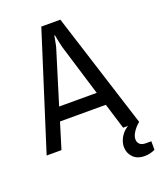

<svg xmlns="http://www.w3.org/2000/svg" viewBox="-159 -784 892 1071"><g transform="rotate(-20 287.0 -248.0)"><path d="M-1 0 217 -686H330L548 0H453L406 -153H134L87 0ZM158 -233H381L288 -538Q285 -550 281 -568Q277 -586 274.5 -600Q272 -614 272 -614H268Q268 -614 265.5 -599.5Q263 -585 259.5 -567Q256 -549 252 -538ZM514 190Q468 190 444 164Q420 138 420 103Q420 74 437 45Q454 16 488 -4H547L548 0Q523 21 509 43.5Q495 66 495 84Q495 102 506.5 113.5Q518 125 543 125H575V176Q559 183 544 186.5Q529 190 514 190Z"/></g></svg>

Font: Archivo Narrow
Style: Regular
Weight: 400
Designer: Hector Gatti
Foundry: Omnibus-Type
Version: Version 3.002